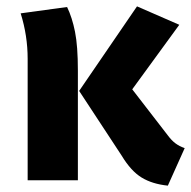

<svg xmlns="http://www.w3.org/2000/svg" viewBox="-20 -567 601 604"><path d="M508 -141Q520 -125 532 -116Q544 -107 561 -101L508 17Q459 12 425.5 -8.5Q392 -29 363 -77L229 -281L411 -547L544 -489L396 -286ZM225 -345V0H67V-382Q67 -455 45 -525L191 -545Q207 -512 216 -467Q225 -422 225 -345Z"/></svg>

Font: Fira Sans BGR
Style: Bold
Weight: 700
Designer: bBox Type GmbH & Carrois Corporate GbR & Edenspiekermann AG
Foundry: bBox Type GmbH & Carrois Corporate GbR & Edenspiekermann AG
Version: Version 4.301